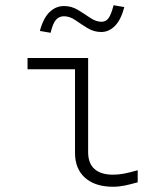

<svg xmlns="http://www.w3.org/2000/svg" viewBox="-20 -702 640 732"><path d="M411 10Q343 10 304.5 -24Q266 -58 266 -119V-438H85V-481H316V-122Q316 -79 340.5 -57.5Q365 -36 411 -36Q431 -36 452.5 -40Q474 -44 505 -53V-7Q477 1 455 5.5Q433 10 411 10ZM173 -577 132 -584Q145 -633 169 -656Q193 -679 224 -679Q253 -679 277.5 -664Q302 -649 324 -634Q346 -619 367 -619Q384 -619 394 -633Q404 -647 413 -682L454 -675Q441 -626 418 -603Q395 -580 366 -580Q338 -580 313.5 -595Q289 -610 267.5 -625Q246 -640 224 -640Q205 -640 193 -626Q181 -612 173 -577Z"/></svg>

Font: Red Hat Mono
Style: Regular
Weight: 300
Monospace: yes
Designer: Pentagram, MCKL
Foundry: Pentagram, MCKL
Version: Version 1.023